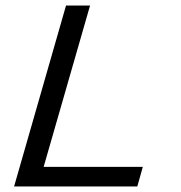

<svg xmlns="http://www.w3.org/2000/svg" viewBox="-20 -675 654 695"><path d="M31 0 219 -655H306L138 -71H497L477 0Z"/></svg>

Font: Intel One Mono
Style: Italic
Weight: 400
Italic angle: -16°
Monospace: yes
Designer: Fred Shallcrass
Foundry: Frere-Jones Type LLC
Version: Version 1.400;hotconv 1.1.0;makeotfexe 2.6.0;FJTRelease1.4